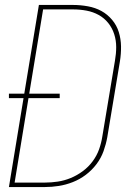

<svg xmlns="http://www.w3.org/2000/svg" viewBox="-20 -755 540 775"><path d="M16 0 75 -359H16V-377H78L137 -735H275Q305 -735 335 -729.5Q365 -724 389.5 -710.5Q414 -697 432.5 -675Q451 -653 459.5 -625.5Q468 -598 468.5 -568Q469 -538 464 -507L413 -201Q408 -173 398 -145Q388 -117 369.5 -92.5Q351 -68 326.5 -49.5Q302 -31 274 -20Q246 -9 217.5 -4.5Q189 0 161 0ZM39 -18H161Q187 -18 213.5 -22Q240 -26 265.5 -36.5Q291 -47 314 -64Q337 -81 354 -104Q371 -127 380 -152.5Q389 -178 393 -204L444 -510Q449 -538 449 -565Q449 -592 441 -617Q433 -642 417 -662Q401 -682 378.5 -694.5Q356 -707 329.5 -712Q303 -717 275 -717H154L98 -377H221V-359H95Z"/></svg>

Font: Iosevka SS18 Thin
Style: Italic
Weight: 100
Italic angle: -9°
Monospace: yes
Designer: Belleve Invis
Foundry: Belleve Invis
Version: Version 25.1.1; ttfautohint (v1.8.4)